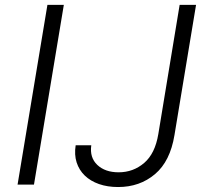

<svg xmlns="http://www.w3.org/2000/svg" viewBox="-20 -747 834 777"><path d="M286.2 -159.1H349.4Q342.3 -109.4 373.9 -79.5Q405.5 -49.7 460.2 -49.7Q519.2 -49.7 563.6 -87.7Q607.6 -125.4 620.7 -204.5L707 -727.3H773.4L686.1 -200.6Q668.7 -94.1 607.2 -42.3Q545.5 9.9 458.1 9.9Q415.1 9.9 380.7 -2.1Q346.2 -14.2 323.2 -36.4Q300.1 -58.6 290.1 -89.7Q280.2 -120.7 286.2 -159.1ZM171.9 -727.3H238.3L117.5 0H51.1Z"/></svg>

Font: Inter P Light
Style: Italic
Weight: 300
Italic angle: 9.39999°
Designer: Rasmus Andersson
Foundry: rsms
Version: Version 3.018;git-588b23468